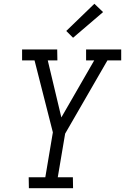

<svg xmlns="http://www.w3.org/2000/svg" viewBox="-20 -997 662 1017"><path d="M367 0H133L132 -58H220L260 -296L163 -677H97V-735H283L284 -677H233L305 -375L479 -677H436V-735H622V-677H549L325 -289L286 -58H366ZM367 -797 331 -833 480 -977 526 -933Z"/></svg>

Font: Iosevka HT Light Extended
Style: Italic
Weight: 300
Width: 7
Italic angle: -9°
Monospace: yes
Designer: Belleve Invis
Foundry: Belleve Invis
Version: Version 32.3.0; ttfautohint (v1.8.4)